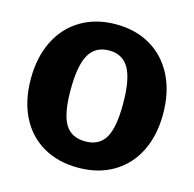

<svg xmlns="http://www.w3.org/2000/svg" viewBox="-110 -864 997 986"><g transform="rotate(15 388.5 -371.0)"><path d="M37 -369Q37 -485 80.5 -571.5Q124 -658 203.5 -705Q283 -752 389 -752Q494 -752 573.5 -705Q653 -658 696.5 -571.5Q740 -485 740 -369Q740 -254 697 -168.5Q654 -83 574.5 -36.5Q495 10 389 10Q282 10 202.5 -36Q123 -82 80 -167.5Q37 -253 37 -369ZM528 -366Q528 -496 494.5 -554.5Q461 -613 389 -613Q316 -613 282.5 -554.5Q249 -496 249 -366Q249 -240 282 -185Q315 -130 390 -130Q463 -130 495.5 -185Q528 -240 528 -366Z"/></g></svg>

Font: Libre Franklin ExtraBold
Style: Regular
Weight: 800
Designer: Pablo Impallari, Rodrigo Fuenzalida
Foundry: Impallari Type
Version: Version 1.002; ttfautohint (v1.5)